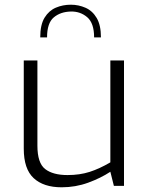

<svg xmlns="http://www.w3.org/2000/svg" viewBox="-20 -790 626 816"><path d="M242 6Q165 6 123 -33Q81 -72 81 -158V-533H139V-171Q139 -97 172 -71.5Q205 -46 267 -46Q319 -46 361 -59.5Q403 -73 449 -100V-533H507V0H464L449 -60Q408 -33 354.5 -13.5Q301 6 242 6ZM281 -770Q314 -770 343.5 -757Q373 -744 391 -713.5Q409 -683 409 -631H380Q380 -692 350.5 -717Q321 -742 281 -741Q237 -740 208.5 -716Q180 -692 180 -631H151Q151 -685 169.5 -715Q188 -745 217.5 -757.5Q247 -770 281 -770Z"/></svg>

Font: Exo Thin Light
Style: Regular
Weight: 300
Version: Version 2.000